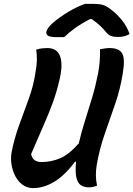

<svg xmlns="http://www.w3.org/2000/svg" viewBox="-20 -954 686 987"><path d="M150 13Q120 13 96.5 -4Q73 -21 58.5 -49Q44 -77 39 -109.5Q34 -142 40 -173Q53 -240 77.5 -308Q102 -376 126.5 -442.5Q151 -509 161 -573Q169 -617 169.5 -646Q170 -675 166 -699Q183 -704 196.5 -705.5Q210 -707 223 -707Q274 -707 289 -664.5Q304 -622 287 -549Q272 -482 250.5 -424Q229 -366 201.5 -304Q174 -242 140 -162Q148 -121 194 -121Q241 -121 287 -139.5Q333 -158 385 -217Q398 -274 417 -333.5Q436 -393 454 -453.5Q472 -514 484 -576Q496 -638 494 -701Q509 -703 519.5 -705Q530 -707 543 -707Q592 -707 608 -679.5Q624 -652 611 -576Q598 -494 571 -417Q544 -340 517.5 -263Q491 -186 477 -105Q468 -48 479 0Q467 5 457 7Q447 9 436 9Q413 9 396.5 -1.5Q380 -12 373 -40Q366 -68 371 -123H366Q312 -51 258 -19Q204 13 150 13ZM416 -934H464Q491 -934 509.5 -928.5Q528 -923 552 -904Q582 -881 607.5 -849.5Q633 -818 646 -779Q632 -771 619 -767.5Q606 -764 587 -764Q566 -764 551.5 -769Q537 -774 525 -789Q511 -806 494.5 -822Q478 -838 451 -856H443Q395 -831 363 -807.5Q331 -784 310 -763H275Q239 -763 227.5 -770Q216 -777 218 -790Q220 -799 228.5 -811.5Q237 -824 256 -840Q291 -869 332 -893.5Q373 -918 416 -934Z"/></svg>

Font: Recursive Mn Csl St SmB
Style: Italic
Weight: 600
Italic angle: -15°
Monospace: yes
Version: Version 1.079;hotconv 1.0.112;makeotfexe 2.5.65598; ttfautoh